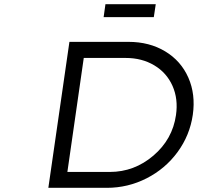

<svg xmlns="http://www.w3.org/2000/svg" viewBox="-20 -901 949 921"><path d="M211.9 0 313 -700.2H596.2Q696.8 -700.2 772.5 -654.5Q848.1 -608.9 883.5 -528.6Q918.9 -448.2 904.8 -350.1Q890.6 -252 831.8 -171.6Q772.9 -91.3 683.3 -45.7Q593.8 0 492.2 0ZM303.2 -76.2H506.8Q624 -76.2 715.8 -154.5Q807.6 -232.9 824.2 -349.1Q835.4 -426.3 807.4 -489.3Q779.3 -552.2 720 -587.6Q660.6 -623 583 -623H381.8ZM477.1 -818.8 485.8 -880.9H727.1L717.8 -818.8Z"/></svg>

Font: Trueno Light
Style: Italic
Weight: 300
Designer: Julieta Ulanovsky
Foundry: Julieta Ulanovsky
Version: Version 3.001b | FøM Fix